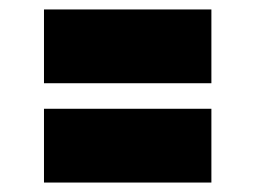

<svg xmlns="http://www.w3.org/2000/svg" viewBox="-20 -515 540 406"><path d="M427 -339V-495H73V-339ZM427 -129V-285H73V-129Z"/></svg>

Font: Blinker Headline
Style: Regular
Weight: 900
Width: 4
Designer: Juergen Huber
Foundry: supertype
Version: Version 1.015;PS 1.15;hotconv 1.0.88;makeotf.lib2.5.647800